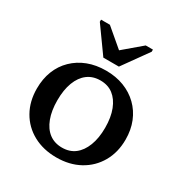

<svg xmlns="http://www.w3.org/2000/svg" viewBox="-173 -873 969 1016"><g transform="rotate(30 311.5 -365.0)"><path d="M264 -572H359L470 -727V-740H426L294 -628H339L207 -740H153V-727ZM583 -255Q583 -177 548.5 -117Q514 -57 453 -23.5Q392 10 312 10Q232 10 170.5 -23.5Q109 -57 75 -117Q41 -177 41 -255Q41 -314 60 -362.5Q79 -411 115.5 -446.5Q152 -482 201.5 -501Q251 -520 312 -520Q372 -520 421.5 -501Q471 -482 507.5 -446.5Q544 -411 563.5 -362.5Q583 -314 583 -255ZM166 -255Q166 -192 183.5 -145.5Q201 -99 233.5 -74.5Q266 -50 312 -50Q358 -50 390 -74.5Q422 -99 440 -145.5Q458 -192 458 -255Q458 -319 440 -365Q422 -411 390 -435.5Q358 -460 312 -460Q266 -460 233.5 -435.5Q201 -411 183.5 -365Q166 -319 166 -255Z"/></g></svg>

Font: Roboto Serif 36pt Medium
Style: Regular
Weight: 500
Designer: Greg Gazdowicz
Foundry: Commercial Type
Version: Version 1.008